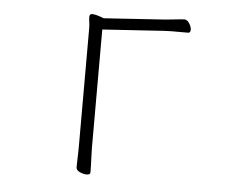

<svg xmlns="http://www.w3.org/2000/svg" viewBox="-51 -774 1102 847"><g transform="rotate(5 500.0 -350.5)"><path d="M317 -604Q317 -620 317 -634.5Q317 -649 315 -661Q314 -669 313.5 -674.5Q313 -680 313 -684Q313 -698 325 -698Q334 -698 346.5 -694.5Q359 -691 368 -687.5Q377 -684 377 -684L649 -702Q672 -704 697.5 -707Q723 -710 732 -710Q745 -710 754.5 -694.5Q764 -679 764 -667Q764 -653 753 -653H711Q696 -653 680 -653Q664 -653 650 -652L375 -634V-107Q375 -95 376 -74Q377 -53 377.5 -33Q378 -13 378 -1Q378 9 361 9Q347 9 331 1.5Q315 -6 315 -19Q315 -27 315.5 -43.5Q316 -60 316.5 -78Q317 -96 317 -108Z"/></g></svg>

Font: Moon Stars Kai T Light
Style: Regular
Weight: 300
Designer: GuiWonder
Version: Version 1.101